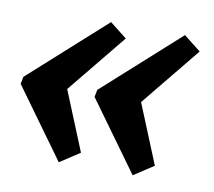

<svg xmlns="http://www.w3.org/2000/svg" viewBox="-86 -501 581 522"><g transform="rotate(10 204.0 -240.0)"><path d="M107 -40 -32 -232 -28 -252 181 -440 228 -403 95 -240 162 -76ZM311 -40 172 -232 176 -252 385 -440 432 -403 299 -240 366 -76Z"/></g></svg>

Font: Piazzolla SC
Style: Bold Italic
Weight: 700
Italic angle: -11.3°
Designer: Juan Pablo del Peral
Foundry: Huerta Tipografica
Version: Version 1.330